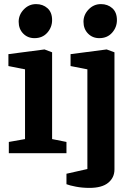

<svg xmlns="http://www.w3.org/2000/svg" viewBox="-20 -747 643 936"><path d="M23 0V-55L102 -69V-409L21 -425V-483L197 -506L234 -492V-69L304 -55V0ZM148 -561Q115 -561 93 -583.5Q71 -606 71 -641Q71 -675 96 -701Q121 -727 156 -727Q189 -727 211.5 -707Q234 -687 234 -649Q234 -614 210.5 -587.5Q187 -561 148 -561ZM416 169Q381 169 350 163Q319 157 304 151V100L406 77V-409L324 -425V-483L500 -506L538 -492V79Q538 119 507.5 144Q477 169 416 169ZM464 -561Q431 -561 409 -583.5Q387 -606 387 -641Q387 -675 412 -701Q437 -727 472 -727Q505 -727 527.5 -707Q550 -687 550 -649Q550 -614 526.5 -587.5Q503 -561 464 -561Z"/></svg>

Font: Faustina Light
Style: Bold
Weight: 700
Version: Version 1.200